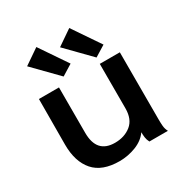

<svg xmlns="http://www.w3.org/2000/svg" viewBox="-165 -829 929 970"><g transform="rotate(-30 300.0 -344.0)"><path d="M257 11Q156 11 107.5 -44.5Q59 -100 59 -199L60 -465H177V-200Q177 -81 283 -81Q339 -81 377 -111.5Q415 -142 415 -206V-465H532V-73Q532 -53 533.5 -35Q535 -17 544 0H436Q428 -15 426 -30Q424 -45 424 -61Q399 -25 352.5 -7Q306 11 257 11ZM225 -501 91 -638 180 -699 288 -540ZM417 -501 283 -638 372 -699 480 -540Z"/></g></svg>

Font: Inconsolata Expanded Bold
Style: Regular
Weight: 700
Width: 7
Monospace: yes
Designer: Raph Levien, Cyreal, Brenton Simpson
Foundry: Raph Levien, Cyreal, Google
Version: Version 3.001; ttfautohint (v1.8.2.53-6de2)